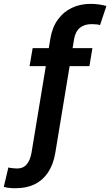

<svg xmlns="http://www.w3.org/2000/svg" viewBox="-75 -780 577 1004"><path d="M408.2 -528.3 392.6 -434.1H289.1L213.9 21Q203.6 80.6 176.3 121.6Q148.9 162.6 106.7 183.3Q64.5 204.1 9.3 204.1Q-7.3 204.6 -22.7 203.1Q-38.1 201.7 -55.2 197.3L-31.2 95.7Q-23.4 98.1 -8.5 99.6Q6.3 101.1 14.6 101.1Q46.4 101.1 64.5 79.6Q82.5 58.1 89.4 21L164.6 -434.1H79.6L95.7 -528.3H180.2L188 -576.2Q197.8 -636.2 227.1 -677Q256.3 -717.8 300.5 -738.8Q344.7 -759.8 399.4 -759.8Q421.4 -759.8 443.6 -756.6Q465.8 -753.4 481.4 -748.5L448.2 -648.9Q439.9 -651.4 429.4 -652.6Q418.9 -653.8 403.8 -653.8Q366.2 -653.8 342.8 -634.5Q319.3 -615.2 312.5 -576.2L304.7 -528.3Z"/></svg>

Font: Inter 24pt SemiBold
Style: Italic
Weight: 600
Italic angle: -9.3988°
Designer: Rasmus Andersson
Foundry: rsms
Version: Version 4.001;git-66647c0bb